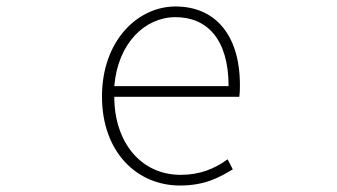

<svg xmlns="http://www.w3.org/2000/svg" viewBox="-20 -560 1040 593"><path d="M536 13C614 13 659 -13 699 -37L683 -68C643 -39 598 -20 538 -20C414 -20 333 -122 333 -261H719C721 -275 721 -286 721 -297C721 -453 644 -540 522 -540C405 -540 295 -434 295 -262C295 -90 403 13 536 13ZM333 -294C344 -427 428 -507 522 -507C621 -507 686 -437 686 -294Z"/></svg>

Font: Harano Aji Gothic TW ExtraLight
Style: Regular
Weight: 250
Foundry: Masamichi Hosoda
Version: HaranoAjiGothicTW-ExtraLight version 20230610;ttx 4.39.4